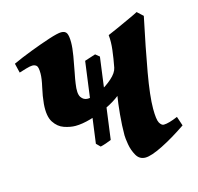

<svg xmlns="http://www.w3.org/2000/svg" viewBox="-78 -539 662 641"><g transform="rotate(-15 253.5 -218.5)"><path d="M238.3 -344.2 275.9 -356.4 289.6 -345.2 252.4 -66.9Q246.1 -64 233.9 -59.8Q221.7 -55.7 214.4 -54.2L201.2 -67.4ZM300.8 -69.8Q300.8 -103 304.4 -141.8Q308.1 -180.7 312 -203.1Q292.5 -187.5 263.4 -173.6Q234.4 -159.7 204.3 -151.1Q174.3 -142.6 151.4 -142.6Q133.3 -142.6 112.5 -149.7Q91.8 -156.7 78.1 -177.7Q64.5 -198.7 67.9 -240.7Q70.3 -267.1 76.9 -295.9Q83.5 -324.7 83.5 -341.8Q83.5 -364.3 77.9 -369.4Q72.3 -374.5 63.5 -374.5Q56.2 -374.5 41 -370.1Q25.9 -365.7 17.1 -362.8L9.3 -395.5Q36.6 -408.2 73.5 -422.4Q110.4 -436.5 141.8 -446.8Q173.3 -457 185.1 -457Q199.2 -457 204.1 -447.8Q209 -438.5 209 -416Q209 -397.5 204.3 -369.6Q199.7 -341.8 194.6 -316.7Q189.5 -291.5 188 -279.3Q182.6 -245.1 191.2 -232.4Q199.7 -219.7 214.4 -219.7Q232.4 -219.7 257.6 -231.9Q282.7 -244.1 302.7 -262Q322.8 -279.8 326.2 -296.9Q332 -327.1 335.4 -355.2Q338.9 -383.3 336.4 -406.7Q346.2 -410.6 369.4 -421.1Q392.6 -431.6 415.5 -442.1Q438.5 -452.6 446.3 -457L466.3 -438.5Q443.8 -332 429.9 -253.2Q416 -174.3 416 -130.9Q416 -92.8 422.6 -81.5Q429.2 -70.3 437 -70.3Q453.6 -70.3 485.8 -84L496.6 -51.8Q450.7 -20.5 410.2 -0.2Q369.6 20 349.6 20Q329.1 20 318.6 1.7Q308.1 -16.6 304.4 -38.3Q300.8 -60.1 300.8 -69.8Z"/></g></svg>

Font: Gentium Plus
Style: Bold Italic
Weight: 700
Italic angle: -8°
Designer: Victor Gaultney, Annie Olsen, Iska Routamaa, Becca Hirsbrunner
Foundry: SIL International
Version: Version 6.101